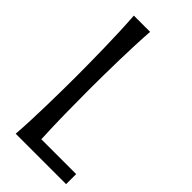

<svg xmlns="http://www.w3.org/2000/svg" viewBox="-216 -721 771 771"><g transform="rotate(45 170.0 -335.5)"><path d="M141.1 -670.9Q138.2 -629.4 136.5 -585.9Q134.8 -542.5 133.8 -499.5Q132.8 -456.5 132.3 -415Q131.8 -373.5 131.8 -335.9Q131.8 -272.9 132.8 -200.9Q133.8 -128.9 137.2 -57.1H335V0H48.8Q51.8 -41.5 53.5 -85.2Q55.2 -128.9 56.2 -172.1Q57.1 -215.3 57.6 -256.8Q58.1 -298.3 58.1 -335.9Q58.1 -373.5 57.6 -415Q57.1 -456.5 56.2 -499.5Q55.2 -542.5 53.5 -585.9Q51.8 -629.4 48.8 -670.9Z"/></g></svg>

Font: Crushed
Style: Regular
Weight: 400
Width: 3
Designer: Astigmatic (AOETI)
Foundry: Astigmatic (AOETI)
Version: Version 001.000